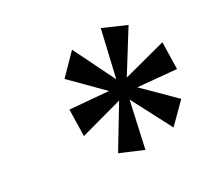

<svg xmlns="http://www.w3.org/2000/svg" viewBox="-79 -860 634 586"><g transform="rotate(-20 238.0 -567.0)"><path d="M301 -369 308 -530 405 -404 457 -478 343 -557 476 -568 462 -660 323 -596 383 -745 300 -765 291 -602 195 -733 143 -657 258 -576 125 -564 139 -473 277 -538 219 -388Z"/></g></svg>

Font: Noto Serif Condensed Semi
Style: Italic
Weight: 600
Width: 3
Italic angle: -12°
Designer: Monotype Design Team
Foundry: Monotype Imaging Inc.
Version: Version 1.901